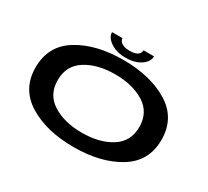

<svg xmlns="http://www.w3.org/2000/svg" viewBox="-156 -1059 1426 1316"><g transform="rotate(30 556.5 -401.0)"><path d="M550 6.5Q765 6.5 906.8 -80.2Q1048.5 -167 1048.5 -337.5Q1048.5 -508.5 906.8 -595.2Q765 -682 550 -682Q335 -682 193.8 -595.5Q52.5 -509 52.5 -337.5Q52.5 -167 194.2 -80.2Q336 6.5 550 6.5ZM550 -107Q412 -107 319.8 -164.8Q227.5 -222.5 227.5 -337.5Q227.5 -453 319.8 -510.8Q412 -568.5 550 -568.5Q689 -568.5 781 -510.8Q873 -453 873 -337.5Q873 -222.5 781 -164.8Q689 -107 550 -107ZM551.5 -702Q604 -702 641 -717.2Q678 -732.5 698 -756.5Q718 -780.5 718 -808H635.5Q635.5 -795.5 627.8 -783.5Q620 -771.5 601.8 -764.2Q583.5 -757 551.5 -757Q523.5 -757 505 -764.5Q486.5 -772 477.5 -783.5Q468.5 -795 468.5 -808H385.5Q385.5 -780.5 407.2 -756.5Q429 -732.5 466 -717.2Q503 -702 551.5 -702Z"/></g></svg>

Font: Anybody ExtraExpanded SemiBold
Style: Regular
Weight: 600
Width: 8
Version: Version 1.113;gftools[0.9.25]